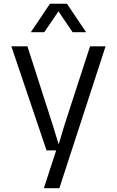

<svg xmlns="http://www.w3.org/2000/svg" viewBox="-20 -805 618 1015"><path d="M40 -560.1H125L258.8 -144L289.1 -44.9H291L320.8 -144L456.1 -560.1H538.1L293.9 189.9H211.9L276.9 -9.8H226.1ZM143.1 -634.8 244.1 -785.2H334L435.1 -634.8H363.8L289.1 -745.1L213.9 -634.8Z"/></svg>

Font: TASA Explorer
Style: Regular
Weight: 400
Designer: Weizhong Zhang
Foundry: Local Remote
Version: Version 1.000;Glyphs 3.1.2 (3151)